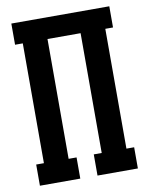

<svg xmlns="http://www.w3.org/2000/svg" viewBox="-83 -796 666 857"><g transform="rotate(-10 250.0 -367.5)"><path d="M28 0V-96H63V-639H28V-735H472V-639H437V-96H472V0H289V-96H325V-639H175V-96H211V0Z"/></g></svg>

Font: Iosevka Slab
Style: Bold
Weight: 700
Monospace: yes
Designer: Belleve Invis
Foundry: Belleve Invis
Version: Version 11.1.1; ttfautohint (v1.8.3)